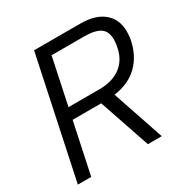

<svg xmlns="http://www.w3.org/2000/svg" viewBox="-160 -835 943 971"><g transform="rotate(-30 311.0 -349.5)"><path d="M168 -699H438Q526 -699 574 -658.5Q622 -618 622 -547Q622 -518 617 -497Q601 -417 548.5 -365Q496 -313 408 -301L510 0H429L328 -297H161L98 0H20ZM357 -363Q429 -363 477 -397Q525 -431 539 -497Q545 -524 545 -544Q545 -593 515 -613Q485 -633 423 -633H232L175 -363Z"/></g></svg>

Font: Prompt Light
Style: Italic
Weight: 300
Italic angle: -12°
Designer: Katatrad Team
Foundry: CadsonDemak
Version: Version 1.000